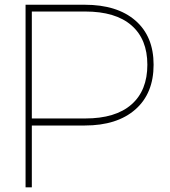

<svg xmlns="http://www.w3.org/2000/svg" viewBox="-20 -798 723 818"><path d="M634.4 -522.2Q634.4 -400 556.7 -331.7Q478.9 -263.3 341.1 -263.3H115.6V0H88.9V-777.8H341.1Q478.9 -777.8 556.7 -710.6Q634.4 -643.3 634.4 -522.2ZM607.8 -522.2Q607.8 -631.1 540 -690Q472.2 -748.9 343.3 -748.9H115.6V-293.3H343.3Q472.2 -293.3 540 -352.8Q607.8 -412.2 607.8 -522.2Z"/></svg>

Font: Paperlogy 1 Thin
Style: Regular
Weight: 250
Designer: redesigned by Lee Juim, glyphs from Gmarket Sans & Montserrat
Foundry: PT&
Version: Version 1.001